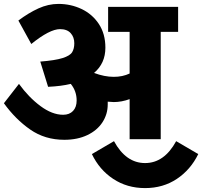

<svg xmlns="http://www.w3.org/2000/svg" viewBox="-20 -712 1034 982"><path d="M0 0ZM891 -549H802V0H643V-205Q602 -190 562 -190Q551 -190 531 -192V-178Q531 -128 504 -86.5Q477 -45 426.5 -21Q376 3 309 3Q210 3 134.5 -49.5Q59 -102 0 -184L77 -283Q127 -214 187 -169.5Q247 -125 303 -125Q335 -125 353.5 -144.5Q372 -164 372 -198Q372 -246 342 -283Q293 -271 226 -268L186 -397Q262 -403 300 -415Q338 -427 349 -445Q360 -463 360 -491Q360 -522 341.5 -542.5Q323 -563 287 -563Q234 -563 140 -487L74 -607Q126 -646 176.5 -669Q227 -692 279 -692Q342 -692 397 -666Q452 -640 485.5 -589.5Q519 -539 519 -468Q519 -388 461 -339Q514 -319 562 -319Q607 -319 643 -336V-549H533V-677H891ZM450 76 563 10Q624 122 722 122Q820 122 881 10L994 76Q955 156 884.5 203Q814 250 722 250Q630 250 559 203Q488 156 450 76Z"/></svg>

Font: Martel Sans Black
Style: Regular
Weight: 900
Designer: Dan Reynolds and Mathieu Réguer
Foundry: Dan Reynolds and Mathieu Réguer
Version: Version 1.002; ttfautohint (v1.1) -l 5 -r 5 -G 72 -x 0 -D la